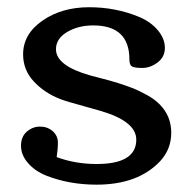

<svg xmlns="http://www.w3.org/2000/svg" viewBox="-20 -498 542 531"><path d="M247.1 -44.4Q356.9 -44.4 356.9 -111.8Q356.9 -162.6 257.8 -191.4Q239.3 -196.8 212.9 -204.1Q163.6 -217.3 146.5 -224.1Q103.5 -240.7 73.7 -272.5Q43.9 -304.2 43.9 -347.7Q43.9 -403.8 97.4 -440.9Q150.9 -478 226.6 -478Q300.3 -478 364.7 -451.2Q396.5 -438 416.3 -414.6Q436 -391.1 436 -365.7Q436 -340.3 415.8 -325.2Q395.5 -310.1 373.8 -310.1Q352.1 -310.1 345 -314.2Q337.9 -318.4 337.9 -333.5Q337.9 -427.7 237.8 -427.7Q196.3 -427.7 165.5 -409.4Q134.8 -391.1 134.8 -361.8Q134.8 -315.9 230.5 -289.1Q245.6 -285.2 267.1 -279.5Q288.6 -273.9 306.6 -268.3Q324.7 -262.7 344.5 -255.1Q364.3 -247.6 386.2 -235.4Q408.2 -223.1 421.9 -209Q453.6 -176.8 453.6 -131.1Q453.6 -85.4 422.9 -52.2Q361.8 12.7 247.1 12.7Q172.4 12.7 109.4 -11.7Q77.1 -24.4 57.6 -46.9Q38.1 -69.3 38.1 -94.7Q38.1 -120.1 54.2 -134Q70.3 -147.9 90.8 -147.9Q111.3 -147.9 125.7 -135.3Q140.1 -122.6 140.1 -103.8Q140.1 -85 136.7 -63.5Q188.5 -44.4 247.1 -44.4Z"/></svg>

Font: Corben
Style: Regular
Weight: 400
Designer: vernon adams
Foundry: vernon adams
Version: Version 1.101